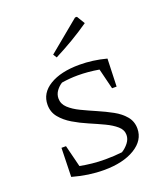

<svg xmlns="http://www.w3.org/2000/svg" viewBox="-140 -854 830 958"><g transform="rotate(-20 275.0 -374.5)"><path d="M247 8Q206 8 165 2Q124 -4 81 -16L85 -169H109L138 -53Q169 -47 202 -43.5Q235 -40 271 -40Q319 -40 361 -45Q382 -58 397 -77.5Q412 -97 412 -119Q412 -146 389 -166Q366 -186 330 -203Q294 -220 253 -237.5Q212 -255 176 -276.5Q140 -298 116.5 -326.5Q93 -355 93 -394Q93 -456 152 -492Q211 -528 310 -528Q381 -528 453 -509L448 -362H424L397 -471Q339 -481 285 -481Q242 -481 199 -474Q181 -463 168 -445Q155 -427 155 -405Q155 -376 178 -354.5Q201 -333 237.5 -315.5Q274 -298 314.5 -280.5Q355 -263 391.5 -243Q428 -223 451 -195.5Q474 -168 474 -130Q474 -68 411.5 -30Q349 8 247 8ZM217 -601 205 -620 371 -757H381L407 -714Q361 -682 313.5 -654Q266 -626 217 -601Z"/></g></svg>

Font: Piazzolla SC Light
Style: Regular
Weight: 300
Designer: Juan Pablo del Peral
Foundry: Huerta Tipografica
Version: Version 1.330